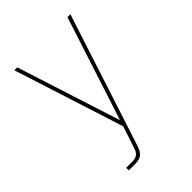

<svg xmlns="http://www.w3.org/2000/svg" viewBox="-215 -617 930 930"><g transform="rotate(-45 250.0 -152.5)"><path d="M107 215V197H151Q161 197 171 194Q181 191 188 183.5Q195 176 198.5 166.5Q202 157 205 147L206 146V145Q206 145 206 145Q206 145 206 145L239 45L58 -520H78L249 13L422 -520H442L224 151Q220 163 215 176Q210 189 200.5 198.5Q191 208 178 211.5Q165 215 151 215Z"/></g></svg>

Font: Zed Mono Thin
Style: Regular
Weight: 100
Monospace: yes
Designer: Belleve Invis
Foundry: Belleve Invis
Version: Version 1.0.0; ttfautohint (v1.8.4)